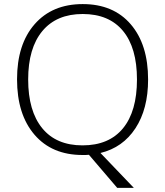

<svg xmlns="http://www.w3.org/2000/svg" viewBox="-20 -745 804 935"><path d="M701.2 -357.9Q701.2 -214.4 639.6 -120.4Q578.1 -26.4 469.2 0L631.8 169.9H550.8L413.1 8.8L397 9.8H381.8Q232.9 9.8 147.9 -89.1Q63 -188 63 -358.9Q63 -529.3 148.7 -627.2Q234.4 -725.1 382.8 -725.1Q532.2 -725.1 616.7 -626.7Q701.2 -528.3 701.2 -357.9ZM117.2 -357.9Q117.2 -204.6 185.5 -120.8Q253.9 -37.1 381.8 -37.1Q510.7 -37.1 578.9 -120.1Q647 -203.1 647 -357.9Q647 -512.2 578.9 -594.5Q510.7 -676.8 382.8 -676.8Q255.4 -676.8 186.3 -593.8Q117.2 -510.7 117.2 -357.9Z"/></svg>

Font: CAA NEO Sans Light
Style: Regular
Weight: 300
Version: Version 1.10